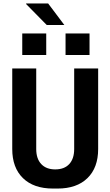

<svg xmlns="http://www.w3.org/2000/svg" viewBox="-20 -1083 640 1113"><path d="M287 10Q175 10 113 -50.5Q51 -111 51 -219V-686H190V-219Q190 -163 219 -132Q248 -101 300 -101Q353 -101 381.5 -132Q410 -163 410 -219V-686H549V-219Q549 -111 487 -50.5Q425 10 314 10ZM353 -938H251L131 -1060L132 -1063H259ZM499 -764H360V-889H499ZM248 -764H109V-889H248Z"/></svg>

Font: Chivo Mono Medium SemiBold
Style: Regular
Weight: 600
Monospace: yes
Version: Version 1.008